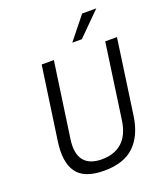

<svg xmlns="http://www.w3.org/2000/svg" viewBox="-166 -1040 998 1161"><g transform="rotate(-20 333.0 -459.5)"><path d="M303.5 10Q175 10 127.5 -57Q80 -124 99 -254L166 -723H244.5L175.5 -239.5Q162.5 -149.5 198 -104.5Q233.5 -59.5 313.5 -59.5Q394 -59.5 443.8 -104Q493.5 -148.5 506.5 -239.5L575 -723H650.5L582.5 -243Q565 -120 497.5 -55Q430 10 303.5 10ZM501.5 -929H592.5L446.5 -783.5H385Z"/></g></svg>

Font: Public Sans Light
Style: Italic
Weight: 300
Italic angle: -8°
Designer: The Public Sans project authors (U.S. Web Design System). Libre Franklin designed by Pablo Impallari and Rodrigo Fuenzal
Version: Version 1.007; ttfautohint (v1.8.1) -l 8 -r 50 -G 200 -x 14 